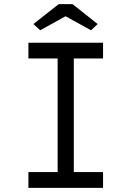

<svg xmlns="http://www.w3.org/2000/svg" viewBox="-20 -906 634 926"><path d="M117 0V-76H258V-624H117V-700H477V-624H336V-76H477V0ZM174 -760 141 -790 263 -886H330L451 -790L419 -760L281 -836H311Z"/></svg>

Font: Lexend Exa Light
Style: Regular
Weight: 300
Designer: Bonnie Shaver-Troup, Thomas Jockin
Foundry: Lexend
Version: Version 1.007